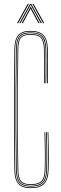

<svg xmlns="http://www.w3.org/2000/svg" viewBox="-20 -963 313 989"><path d="M138.2 6Q94 6 74.5 -15.8Q55 -37.5 54.2 -87Q52.8 -187.5 52.2 -292.8Q51.8 -398 52.2 -503.6Q52.8 -609.2 54.2 -711Q55 -761.2 74.4 -782.6Q93.8 -804 137.2 -804Q182.2 -804 203.5 -782.6Q224.8 -761.2 226.2 -711Q226.5 -699 226.8 -676.4Q227 -653.8 227 -626.9Q227 -600 226.9 -575.1Q226.8 -550.2 226.2 -534H222.2Q222.8 -550.8 222.9 -584.6Q223 -618.5 223 -654.1Q223 -689.8 222.2 -711Q220.8 -760.2 200.5 -780.1Q180.2 -800 137.2 -800Q95.2 -800 77.1 -779.5Q59 -759 58.2 -711Q56.8 -611 56.2 -505.2Q55.8 -399.5 56.2 -293.5Q56.8 -187.5 58.2 -87Q59 -39 77.6 -18.5Q96.2 2 138.2 2Q184 2 204.4 -18.5Q224.8 -39 226.2 -87Q227.8 -139.2 227.6 -184.9Q227.5 -230.5 225.2 -282H229.2Q230.8 -229.5 231.2 -184.5Q231.8 -139.5 230.2 -87Q228.8 -37.5 207.5 -15.8Q186.2 6 138.2 6ZM138.2 -2Q97.8 -2 80.4 -21.4Q63 -40.8 62.2 -88Q60.8 -188 60.2 -293.8Q59.8 -399.5 60.2 -505.2Q60.8 -611 62.2 -711Q63 -757.5 79.9 -776.8Q96.8 -796 137.2 -796Q178.2 -796 197.5 -777.8Q216.8 -759.5 218.2 -711Q218.5 -699 218.8 -675.9Q219 -652.8 219 -625.6Q219 -598.5 218.9 -573.8Q218.8 -549 218.2 -534H214.2Q214.8 -556.8 214.9 -588.1Q215 -619.5 214.9 -652.1Q214.8 -684.8 214.2 -711Q213.2 -753.2 196.6 -772.6Q180 -792 137.2 -792Q99 -792 83 -774Q67 -756 66.2 -711Q64.8 -611 64.2 -505.2Q63.8 -399.5 64.2 -293.8Q64.8 -188 66.2 -88Q67 -43 83.1 -24.5Q99.2 -6 138.2 -6Q179.5 -6 198.2 -23.9Q217 -41.8 218.2 -87Q219.2 -122 219.4 -153.2Q219.5 -184.5 218.9 -215.8Q218.2 -247 217.2 -282H221.2Q222.2 -247 222.9 -215.8Q223.5 -184.5 223.4 -153.2Q223.2 -122 222.2 -87Q220.8 -40.5 201.6 -21.2Q182.5 -2 138.2 -2ZM138.2 -10Q100.8 -10 85.9 -27.2Q71 -44.5 70.2 -88Q68.8 -188 68.2 -293.8Q67.8 -399.5 68.2 -505.2Q68.8 -611 70.2 -711Q71 -754.5 85.8 -771.2Q100.5 -788 137.2 -788Q177.8 -788 193.6 -770.1Q209.5 -752.2 210.2 -711Q210.8 -690.5 210.9 -656.5Q211 -622.5 210.9 -588.5Q210.8 -554.5 210.2 -534H206.2Q207 -557.2 207 -591.9Q207 -626.5 206.9 -659.4Q206.8 -692.2 206.2 -710Q205.2 -751 190.6 -767.5Q176 -784 137.2 -784Q102 -784 88.5 -768.5Q75 -753 74.2 -711Q72.2 -611 71.6 -505.2Q71 -399.5 71.6 -293.8Q72.2 -188 74.2 -88Q75 -46 89 -30Q103 -14 138.2 -14Q175 -14 192 -29.1Q209 -44.2 210.2 -88Q211.8 -139.8 211.2 -184.6Q210.8 -229.5 209.2 -282H213.2Q214.5 -239.8 215.2 -191Q216 -142.2 214.2 -87Q213 -42.5 195.1 -26.2Q177.2 -10 138.2 -10ZM67.8 -844 122.8 -943H128.8L73.8 -844ZM79.8 -844 134.8 -943H140.8L195.8 -844H189.8L142.8 -929.2L138.8 -937.5H136.8L132.8 -929.2L85.8 -844ZM91.8 -844 131.8 -917.8 136.8 -928.8H138.8L143.8 -917.8L183.8 -844H177.8L140.2 -913.2L138.8 -918H136.8L135.2 -913.2L97.8 -844ZM201.8 -844 146.8 -943H152.8L207.8 -844Z"/></svg>

Font: Big Shoulders Inline Display Thin Thin
Style: Regular
Weight: 250
Version: Version 2.002